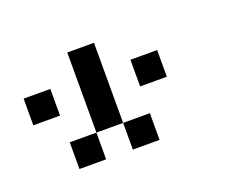

<svg xmlns="http://www.w3.org/2000/svg" viewBox="-53 -610 426 362"><g transform="rotate(-20 160.5 -429.0)"><path d="M107.1 -375V-535.7H160.7V-375ZM214.3 -375V-321.4H160.7V-375ZM107.1 -375V-321.4H53.6V-375ZM267.9 -482.1V-428.6H214.3V-482.1ZM53.6 -482.1V-428.6H0V-482.1Z"/></g></svg>

Font: Jersey 10
Style: Regular
Weight: 400
Designer: Sarah Cadigan-Fried
Version: Version 1.000